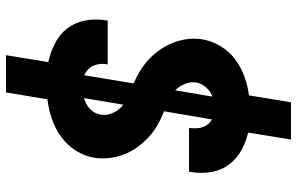

<svg xmlns="http://www.w3.org/2000/svg" viewBox="-195 -688 990 640"><g transform="rotate(90 300.0 -368.0)"><path d="M164 107 187 -34Q155 -41 125 -56Q95 -71 75.5 -96Q56 -121 49 -154Q42 -187 47 -222L49 -232H195L194 -228Q192 -216 193.5 -204.5Q195 -193 199.5 -183Q204 -173 212.5 -165.5Q221 -158 231 -154L258 -318Q236 -328 215.5 -340.5Q195 -353 177.5 -369.5Q160 -386 146 -406Q132 -426 123 -448.5Q114 -471 110.5 -496Q107 -521 111 -547Q116 -578 133.5 -607.5Q151 -637 178 -657Q205 -677 236 -688Q267 -699 298 -703L321 -843H445L422 -700Q453 -693 481 -677.5Q509 -662 528 -637Q547 -612 553 -579.5Q559 -547 554 -513L552 -503H406L407 -507Q408 -518 407.5 -529Q407 -540 403.5 -549.5Q400 -559 393.5 -567Q387 -575 378 -579L351 -420Q374 -411 396 -398.5Q418 -386 436 -369.5Q454 -353 469 -333Q484 -313 493.5 -289.5Q503 -266 506.5 -240.5Q510 -215 506 -188Q501 -156 482.5 -126.5Q464 -97 435.5 -76.5Q407 -56 375 -45.5Q343 -35 311 -31L288 107ZM281 -457 302 -581Q285 -575 271.5 -560Q258 -545 255 -527Q252 -507 260 -488.5Q268 -470 281 -457ZM307 -153Q317 -156 326 -160.5Q335 -165 343 -172.5Q351 -180 355.5 -189Q360 -198 362 -208Q364 -220 362 -231Q360 -242 355.5 -251.5Q351 -261 344 -269.5Q337 -278 329 -284Z"/></g></svg>

Font: Iosevka Heavy Extended
Style: Italic
Weight: 900
Width: 7
Italic angle: -9°
Monospace: yes
Designer: Belleve Invis
Foundry: Belleve Invis
Version: Version 32.5.0; ttfautohint (v1.8.4)